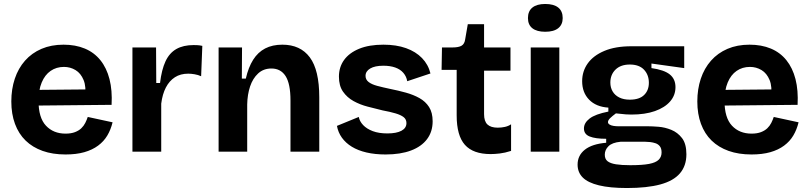

<svg xmlns="http://www.w3.org/2000/svg" viewBox="-20 -764 4076 967"><path d="M310 14Q245 14 194.5 -4Q144 -22 109 -56Q74 -90 55.5 -140Q37 -190 37 -253Q37 -315 54.5 -367.5Q72 -420 106 -458.5Q140 -497 189 -518Q238 -539 300 -539Q360 -539 407 -519.5Q454 -500 485.5 -461Q517 -422 531.5 -365.5Q546 -309 542 -236L130 -232V-311L459 -314L408 -274Q415 -327 401 -361Q387 -395 360.5 -411Q334 -427 302 -427Q264 -427 235 -407Q206 -387 190 -348.5Q174 -310 174 -256Q174 -171 211.5 -131Q249 -91 310 -91Q338 -91 357.5 -98.5Q377 -106 389.5 -118Q402 -130 409.5 -145Q417 -160 422 -175L547 -148Q538 -111 520.5 -81.5Q503 -52 474 -30.5Q445 -9 404.5 2.5Q364 14 310 14Z M647 0V-254V-525H766L767 -346H786Q794 -413 813.5 -455Q833 -497 868 -517Q903 -537 955 -537Q964 -537 974.5 -536.5Q985 -536 999 -533L993 -380Q978 -387 960 -390Q942 -393 928 -393Q889 -393 861 -375Q833 -357 815.5 -323.5Q798 -290 792 -242V0Z M1081 0V-318V-525H1199L1198 -368H1218Q1231 -425 1255 -463Q1279 -501 1315.5 -520Q1352 -539 1402 -539Q1493 -539 1540.5 -475Q1588 -411 1588 -274V0H1443V-258Q1443 -342 1418.5 -380.5Q1394 -419 1347 -419Q1307 -419 1280 -394Q1253 -369 1239.5 -328.5Q1226 -288 1225 -238V0Z M1922 14Q1869 14 1826 4Q1783 -6 1752 -25Q1721 -44 1702 -70.5Q1683 -97 1677 -130L1787 -175Q1791 -153 1809 -134Q1827 -115 1857.5 -103.5Q1888 -92 1931 -92Q1977 -92 2002 -105.5Q2027 -119 2027 -144Q2027 -163 2013 -174Q1999 -185 1972 -193Q1945 -201 1907 -208Q1870 -217 1831.5 -227Q1793 -237 1760.5 -255Q1728 -273 1707.5 -302.5Q1687 -332 1687 -378Q1687 -426 1713 -462Q1739 -498 1789 -518.5Q1839 -539 1911 -539Q1976 -539 2025 -521.5Q2074 -504 2105.5 -471.5Q2137 -439 2148 -394L2031 -355Q2027 -379 2011.5 -397Q1996 -415 1970.5 -424Q1945 -433 1911 -433Q1868 -433 1844.5 -419Q1821 -405 1821 -382Q1821 -363 1836.5 -351Q1852 -339 1880 -331.5Q1908 -324 1946 -316Q1986 -308 2024 -297.5Q2062 -287 2092.5 -270Q2123 -253 2141 -225Q2159 -197 2159 -153Q2159 -101 2131 -63.5Q2103 -26 2050 -6Q1997 14 1922 14Z M2451 12Q2363 12 2321.5 -34.5Q2280 -81 2280 -183V-412H2204L2206 -525H2259Q2290 -525 2305 -534Q2320 -543 2323 -567L2336 -642H2418V-525H2551V-408H2418V-189Q2418 -153 2435 -137Q2452 -121 2487 -121Q2506 -121 2523.5 -125Q2541 -129 2554 -138V-4Q2523 6 2497 9Q2471 12 2451 12Z M2653 0V-525H2797V0ZM2726 -604Q2684 -604 2661.5 -621.5Q2639 -639 2639 -673Q2639 -708 2661.5 -726Q2684 -744 2726 -744Q2769 -744 2791.5 -726Q2814 -708 2814 -673Q2814 -640 2791.5 -622Q2769 -604 2726 -604Z M3138 183Q3052 183 2996.5 169.5Q2941 156 2915 130Q2889 104 2889 65Q2889 19 2925.5 -10Q2962 -39 3033 -45V-65Q2979 -65 2950 -76.5Q2921 -88 2921 -117Q2921 -145 2949.5 -167Q2978 -189 3044 -202V-222Q2982 -226 2947 -262Q2912 -298 2912 -355Q2912 -405 2940 -444.5Q2968 -484 3023.5 -507.5Q3079 -531 3160 -531H3426V-421L3261 -444V-421Q3325 -412 3353.5 -389Q3382 -366 3382 -325Q3382 -284 3355 -253Q3328 -222 3278.5 -204.5Q3229 -187 3160 -187Q3147 -187 3132 -188Q3117 -189 3082 -193Q3063 -179 3052.5 -168.5Q3042 -158 3042 -149Q3042 -142 3049.5 -137Q3057 -132 3069.5 -130Q3082 -128 3095 -128H3245Q3265 -128 3297 -125.5Q3329 -123 3361 -110Q3393 -97 3415 -68.5Q3437 -40 3437 13Q3437 71 3404.5 109Q3372 147 3305.5 165Q3239 183 3138 183ZM3154 68Q3215 68 3249 61.5Q3283 55 3297.5 40.5Q3312 26 3312 4Q3312 -16 3303.5 -27Q3295 -38 3281.5 -42.5Q3268 -47 3254.5 -48.5Q3241 -50 3231 -50H3105Q3063 -46 3044.5 -27.5Q3026 -9 3026 15Q3026 37 3040 48Q3054 59 3082.5 63.5Q3111 68 3154 68ZM3152 -262Q3200 -262 3224 -285.5Q3248 -309 3248 -347Q3248 -387 3223.5 -413Q3199 -439 3152 -439Q3106 -439 3080 -413.5Q3054 -388 3054 -348Q3054 -323 3065.5 -303.5Q3077 -284 3099 -273Q3121 -262 3152 -262Z M3765 14Q3700 14 3649.5 -4Q3599 -22 3564 -56Q3529 -90 3510.5 -140Q3492 -190 3492 -253Q3492 -315 3509.5 -367.5Q3527 -420 3561 -458.5Q3595 -497 3644 -518Q3693 -539 3755 -539Q3815 -539 3862 -519.5Q3909 -500 3940.5 -461Q3972 -422 3986.5 -365.5Q4001 -309 3997 -236L3585 -232V-311L3914 -314L3863 -274Q3870 -327 3856 -361Q3842 -395 3815.5 -411Q3789 -427 3757 -427Q3719 -427 3690 -407Q3661 -387 3645 -348.5Q3629 -310 3629 -256Q3629 -171 3666.5 -131Q3704 -91 3765 -91Q3793 -91 3812.5 -98.5Q3832 -106 3844.5 -118Q3857 -130 3864.5 -145Q3872 -160 3877 -175L4002 -148Q3993 -111 3975.5 -81.5Q3958 -52 3929 -30.5Q3900 -9 3859.5 2.5Q3819 14 3765 14Z"/></svg>

Font: Bricolage Grotesque 96pt ExtraBold
Style: Bold
Weight: 700
Version: Version 1.001;gftools[0.9.33.dev8+g029e19f]